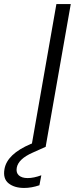

<svg xmlns="http://www.w3.org/2000/svg" viewBox="-123 -719 371 939"><path d="M69.8 187Q31.2 200.2 -4.9 200.2Q-52.7 200.2 -81.1 177.5Q-109.4 154.8 -101.1 107.9Q-88.4 34.2 27.8 -15.1L33.2 -17.1L152.8 -699.2H223.1L100.1 0H98.1L36.1 27.8Q-33.2 58.6 -41 101.1Q-45.4 125.5 -30.8 138.7Q-16.1 151.9 12.2 151.9Q42 151.9 79.1 138.2Z"/></svg>

Font: SVN-Poppins Light
Style: Italic
Weight: 300
Italic angle: -10°
Designer: Ninad Kale (Devanagari), Jonny Pinhorn (Latin)
Foundry: Indian Type Foundry
Version: Version 3.002 2017